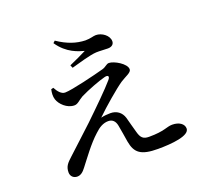

<svg xmlns="http://www.w3.org/2000/svg" viewBox="-142 -991 1283 1196"><g transform="rotate(-20 500.0 -393.0)"><path d="M710 34C802 34 920 23 920 -25C920 -56 888 -78 843 -78C805 -78 787 -56 683 -56C644 -56 629 -71 618 -112C610 -139 599 -182 590 -215C578 -255 546 -277 506 -277C486 -277 462 -275 443 -270C498 -324 596 -408 639 -437C674 -460 713 -471 713 -493C713 -531 637 -574 604 -574C587 -574 578 -558 554 -551C493 -534 330 -494 286 -494C262 -494 242 -517 226 -547L211 -543C206 -520 204 -498 211 -476C222 -442 264 -399 313 -399C336 -399 348 -417 379 -435C431 -461 512 -491 548 -500C573 -507 583 -496 565 -475C526 -429 434 -339 359 -267C310 -220 227 -146 186 -107C155 -78 135 -61 135 -19C135 8 155 24 178 24C201 24 218 10 236 -14C273 -61 328 -139 385 -190C414 -218 443 -235 476 -235C504 -235 521 -218 527 -187C534 -151 540 -110 546 -74C560 5 597 34 710 34ZM374 -642 382 -623C426 -635 511 -661 553 -663C579 -664 602 -661 630 -661C659 -661 671 -677 671 -694C671 -733 626 -765 587 -765C569 -765 551 -756 515 -756C457 -758 400 -776 335 -820L322 -808C378 -725 453 -706 489 -696C460 -681 415 -660 374 -642Z"/></g></svg>

Font: GenKiMin2 TW SB
Style: Regular
Weight: 600
Version: Version 2.100;PS 2.1;hotconv 16.6.51;makeotf.lib2.5.65220 DE